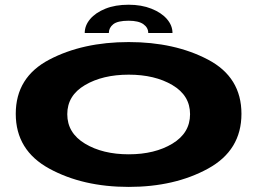

<svg xmlns="http://www.w3.org/2000/svg" viewBox="-20 -766 1082 792"><path d="M511 5Q321.5 5 183.2 -70.5Q45 -146 45 -296.5Q45 -447.5 183.2 -520Q321.5 -592.5 511 -592.5Q700.5 -592.5 838.2 -520Q976 -447.5 976 -296.5Q976 -146 838.2 -70.5Q700.5 5 511 5ZM511 -129.5Q618.5 -129.5 691.2 -173.5Q764 -217.5 764 -295Q764 -372 691.2 -415Q618.5 -458 511 -458Q403.5 -458 330.5 -415Q257.5 -372 257.5 -295Q257.5 -217.5 330.5 -173.5Q403.5 -129.5 511 -129.5ZM510.5 -746.5Q563.5 -746.5 604.5 -730.2Q645.5 -714 668.5 -687.5Q691.5 -661 691.5 -630H591.5Q591.5 -652 571.5 -666.2Q551.5 -680.5 510.5 -680.5Q465.5 -680.5 447.2 -666Q429 -651.5 429 -630H329.5Q329.5 -661 352 -687.5Q374.5 -714 415 -730.2Q455.5 -746.5 510.5 -746.5Z"/></svg>

Font: Anybody UltraExpanded Regular
Style: Bold
Weight: 700
Width: 9
Designer: Tyler Finck
Foundry: Etcetera Type Company
Version: Version 1.010; ttfautohint (v1.8.3) -l 8 -r 50 -G 200 -x 14 